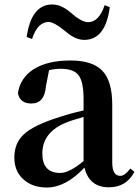

<svg xmlns="http://www.w3.org/2000/svg" viewBox="-20 -821 622 857"><path d="M470 -789Q451 -643 356 -643Q317 -643 276 -678Q222 -723 197 -723Q148 -723 123 -647L99 -656Q120 -801 213 -801Q253 -801 294 -766Q344 -722 373 -722Q422 -722 447 -798ZM353 -299Q291 -281 278 -275Q169 -232 169 -136Q169 -49 249 -49Q289 -49 353 -102ZM580 -54Q544 15 466 15Q378 15 357 -73Q273 16 189 16Q125 16 85 -20Q44 -56 44 -118Q44 -182 86 -221Q131 -263 244 -298Q291 -314 353 -328V-379Q353 -457 330 -486Q308 -514 251 -514Q226 -514 199 -508L185 -436Q179 -359 120 -359Q69 -359 60 -405Q70 -473 130 -512Q192 -551 295 -551Q393 -551 437 -505Q481 -459 481 -354V-96Q481 -36 517 -36Q537 -36 562 -69Z"/></svg>

Font: Source Han Serif JP
Style: Bold
Weight: 700
Designer: Ryoko NISHIZUKA  (kana & ideographs); Frank Grießhammer (Latin, Greek & Cyrillic); Wenlong ZHANG  (bopomofo); Sandoll Co
Foundry: Adobe Systems Incorporated
Version: Version 1.000;PS 1;hotconv 16.6.53;makeotf.lib2.5.65590